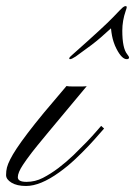

<svg xmlns="http://www.w3.org/2000/svg" viewBox="-111 -617 449 638"><path d="M317.9 -426.3Q317.9 -420.4 310.1 -420.4Q293.9 -420.4 276.4 -454.1Q270.5 -465.3 266.6 -477.5Q260.3 -496.1 257.8 -522.9Q221.7 -489.3 193.4 -467.8L140.6 -429.2Q127 -420.4 122.1 -420.4Q119.1 -420.4 119.1 -422.1Q119.1 -423.8 119.6 -425Q120.1 -426.3 122.3 -428.5Q124.5 -430.7 128.9 -434.6Q236.8 -530.3 264.2 -559.1Q291.5 -587.9 296.9 -592.3Q302.2 -596.7 306.2 -596.7Q310.1 -596.7 310.1 -593.3Q310.1 -590.3 306.6 -580.6Q295.4 -548.3 295.4 -515.1Q295.4 -457 311.5 -437Q317.9 -428.7 317.9 -426.3ZM133.8 -102.1 177.7 -146Q197.3 -166.5 210 -181.4Q222.7 -196.3 225.1 -198.7L234.9 -189.9Q230 -185.1 216.6 -169.2Q203.1 -153.3 183.1 -132.1Q163.1 -110.8 138.2 -87.4Q113.3 -64 85.9 -44.4Q22.9 1 -24.4 1Q-54.7 1 -72.8 -10Q-90.8 -21 -90.8 -35.2Q-90.8 -49.3 -87.9 -60.5Q-85 -71.8 -77.1 -87.4Q-69.3 -103 -55.4 -124Q-41.5 -145 -19.3 -174.3Q2.9 -203.6 34.7 -242.2L109.9 -331.1Q115.7 -329.6 133.8 -329.6H156.7Q169.4 -329.6 177.2 -330.6Q15.6 -137.7 -4.6 -111.1Q-24.9 -84.5 -34.7 -69.3Q-51.8 -43.5 -51.8 -28.1Q-51.8 -12.7 -22.9 -12.7Q5.9 -12.7 31.5 -25.9Q57.1 -39.1 83.3 -58.8Q109.4 -78.6 133.8 -102.1Z"/></svg>

Font: Pinyon Script
Style: Regular
Weight: 400
Designer: Nicole Fally
Foundry: Nicole Fally
Version: Version 1.005